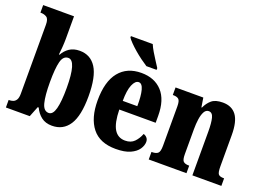

<svg xmlns="http://www.w3.org/2000/svg" viewBox="-109 -1047 1850 1339"><g transform="rotate(20 816.0 -378.0)"><path d="M357 10Q309 10 277.5 -14.5Q246 -39 228 -78H221L190 0H13V-56H18Q32 -56 46 -61Q60 -66 69 -81Q78 -96 78 -126V-638Q78 -680 60 -692Q42 -704 16 -704H13V-760H242V-593Q242 -565 239.5 -531Q237 -497 234 -474H239Q256 -506 286.5 -527Q317 -548 363 -548Q443 -548 485.5 -481.5Q528 -415 528 -270Q528 -125 484 -57.5Q440 10 357 10ZM306 -66Q337 -66 351 -119Q365 -172 365 -272Q365 -474 305 -474Q267 -474 254 -423.5Q241 -373 241 -271Q241 -172 254.5 -119Q268 -66 306 -66Z M830 10Q712 10 654.5 -62.5Q597 -135 597 -265Q597 -406 655.5 -478Q714 -550 820 -550Q918 -550 974.5 -488.5Q1031 -427 1031 -308V-257H761Q763 -158 790.5 -112.5Q818 -67 872 -67Q915 -67 940 -92.5Q965 -118 979 -155Q994 -151 1004.5 -139Q1015 -127 1015 -109Q1015 -82 996.5 -54.5Q978 -27 937.5 -8.5Q897 10 830 10ZM871 -322Q872 -398 860.5 -440.5Q849 -483 824 -483Q798 -483 780.5 -441.5Q763 -400 763 -322ZM835 -606Q813 -620 786.5 -639.5Q760 -659 734.5 -681Q709 -703 689.5 -723Q670 -743 662 -756V-766H824Q833 -744 849 -717Q865 -690 882 -664Q899 -638 911 -619V-606Z M1073 0V-56H1077Q1106 -56 1120 -68Q1134 -80 1134 -124V-416Q1134 -457 1121 -468.5Q1108 -480 1081 -480H1077V-536H1283L1294 -467H1298Q1314 -503 1341.5 -526.5Q1369 -550 1424 -550Q1491 -550 1525 -504Q1559 -458 1559 -357V-126Q1559 -80 1569.5 -68Q1580 -56 1608 -56H1612V0H1397V-325Q1397 -389 1388 -424.5Q1379 -460 1352 -460Q1331 -460 1319 -438Q1307 -416 1302 -381Q1297 -346 1297 -306V-121Q1297 -79 1309.5 -67.5Q1322 -56 1350 -56H1353V0Z"/></g></svg>

Font: Noto Serif Armenian ExtraCondensed Black
Style: Regular
Weight: 900
Width: 2
Designer: Monotype Design Team
Foundry: Monotype Imaging Inc.
Version: Version 2.008; ttfautohint (v1.8.4.7-5d5b)